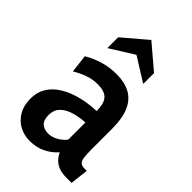

<svg xmlns="http://www.w3.org/2000/svg" viewBox="-225 -817 909 909"><g transform="rotate(45 229.5 -363.0)"><path d="M158.5 10Q119.5 10 88 -7.2Q56.5 -24.5 37.8 -56.8Q19 -89 19 -133.5Q19 -176.5 37.2 -207.2Q55.5 -238 85.2 -258.5Q115 -279 150 -291Q185 -303 220 -308.5Q255 -314 282.5 -314.5Q282 -366.5 262 -387.2Q242 -408 197 -408Q165.5 -408 135.5 -398.2Q105.5 -388.5 70 -367.5L59.5 -458.5Q97.5 -481 139.5 -493Q181.5 -505 225.5 -505Q279 -505 316.5 -485.2Q354 -465.5 373.8 -421.5Q393.5 -377.5 393.5 -304.5V-169.5Q393.5 -133 396.5 -114Q399.5 -95 408.8 -88Q418 -81 436 -81H449.5L439 10H403Q374.5 10 354 2.2Q333.5 -5.5 319.8 -19.5Q306 -33.5 297 -53Q272 -24 237 -7Q202 10 158.5 10ZM196 -76.5Q218 -76.5 241.5 -89Q265 -101.5 283 -123.5V-238.5Q241 -236 207.5 -225.5Q174 -215 154.2 -194.2Q134.5 -173.5 134.5 -141Q134.5 -107 150.8 -91.8Q167 -76.5 196 -76.5ZM107.5 -561V-633.5L227.5 -735.5L347.5 -633.5V-561L227.5 -636Z"/></g></svg>

Font: Cabin SemiCondensed SemiBold
Style: Regular
Weight: 600
Width: 4
Designer: Pablo Impallari
Foundry: Pablo Impallari. http://www.impallari.com Igino Marini. http://www.ikern.com
Version: Version 3.001